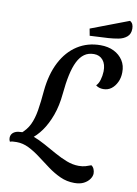

<svg xmlns="http://www.w3.org/2000/svg" viewBox="-161 -929 836 1168"><g transform="rotate(10 257.0 -345.0)"><path d="M72 -49 7 -70Q44 -100 62 -138Q80 -176 88.5 -228Q97 -280 103 -351Q113 -454 151.5 -528.5Q190 -603 252.5 -643Q315 -683 395 -683Q442 -683 477.5 -665.5Q513 -648 533.5 -616.5Q554 -585 553 -543Q553 -510 540 -482.5Q527 -455 506 -439Q485 -423 456 -423Q443 -423 431.5 -426.5Q420 -430 410 -438Q424 -451 431.5 -476Q439 -501 440 -529Q441 -573 420.5 -598Q400 -623 365 -623Q330 -623 305.5 -605.5Q281 -588 264 -554Q247 -520 236 -469Q225 -418 219 -352Q212 -277 190.5 -218Q169 -159 138.5 -116.5Q108 -74 72 -49ZM382 170Q335 170 294.5 151.5Q254 133 216.5 105.5Q179 78 143 50.5Q107 23 70 4.5Q33 -14 -6 -14Q-21 -14 -30 -13Q-39 -12 -47 -9Q-50 -14 -51.5 -19.5Q-53 -25 -53 -31Q-53 -46 -45.5 -56.5Q-38 -67 -23.5 -73Q-9 -79 14 -79Q50 -79 87.5 -65Q125 -51 163 -30Q201 -9 239.5 12.5Q278 34 315.5 48.5Q353 63 390 63Q414 63 432.5 57.5Q451 52 466 46Q477 53 482.5 66Q488 79 488 93Q488 110 475.5 128Q463 146 440 158Q417 170 382 170ZM319 -728 311 -771 545 -860Q557 -853 562 -842Q567 -831 567 -815Q567 -782 546 -764.5Q525 -747 494.5 -741.5Q464 -736 434 -734Z"/></g></svg>

Font: Sansita Swashed Light
Style: Regular
Weight: 400
Version: Version 1.003